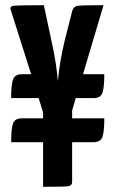

<svg xmlns="http://www.w3.org/2000/svg" viewBox="-20 -720 440 740"><path d="M258 -294V-264H382Q382 -211 374.5 -191.5Q367 -172 341 -172H258V-20V-19Q258 -5 244 -2.5Q230 0 146 0V-172H23Q23 -225 30.5 -244.5Q38 -264 64 -264H146V-287L129 -342H23Q23 -395 30.5 -414.5Q38 -434 64 -434H100L21 -683Q18 -694 28 -697Q41 -700 149 -700L177 -569Q198 -475 203 -407Q210 -486 231 -570L259 -680Q264 -695 279 -697.5Q294 -700 379 -700L300 -434H382Q382 -381 374.5 -361.5Q367 -342 341 -342H272Z"/></svg>

Font: Yanone Kaffeesatz Bold
Style: Regular
Weight: 700
Designer: Yanone (Cyrillic: Daniel Pouzeot)
Foundry: Yanone
Version: Version 1.003;PS 001.003;hotconv 1.0.88;makeotf.lib2.5.64775